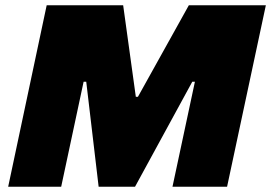

<svg xmlns="http://www.w3.org/2000/svg" viewBox="-20 -708 1028 728"><path d="M11 0 157 -688H447L495 -341H503L696 -688H988L841 0H634L719 -398H709L492 0H354L307 -398H297L212 0Z"/></svg>

Font: Saira SemiExpanded ExtraBold
Style: Italic
Weight: 800
Width: 6
Italic angle: -12°
Designer: Hector Gatti with collaboration of the Omnibus-Type team
Foundry: Omnibus-Type
Version: Version 1.101